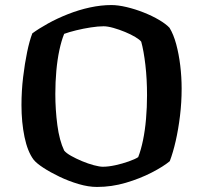

<svg xmlns="http://www.w3.org/2000/svg" viewBox="-20 -740 804 760"><path d="M364 0Q330 0 291 -11.5Q252 -23 215.5 -40.5Q179 -58 151.5 -76Q124 -94 113 -108Q89 -140 77 -198Q65 -256 65 -324Q65 -380 71.5 -434.5Q78 -489 87.5 -534.5Q97 -580 108 -608Q134 -627 170 -647Q206 -667 249 -684Q292 -701 336 -710.5Q380 -720 421 -720Q447 -720 481 -712Q515 -704 549 -690.5Q583 -677 610 -661Q637 -645 651 -630Q667 -604 677.5 -565Q688 -526 693.5 -480.5Q699 -435 699 -389Q699 -335 692.5 -281.5Q686 -228 675.5 -182Q665 -136 652 -102Q627 -81 580.5 -57Q534 -33 478 -16.5Q422 0 364 0ZM387 -80Q409 -80 436.5 -86Q464 -92 489.5 -101Q515 -110 527 -118Q538 -146 546 -184.5Q554 -223 558 -269Q562 -315 562 -363Q562 -427 555.5 -483Q549 -539 539 -575Q533 -583 515.5 -593.5Q498 -604 475 -613.5Q452 -623 429 -629.5Q406 -636 390 -636Q369 -636 339.5 -631.5Q310 -627 281.5 -620Q253 -613 234 -606Q223 -579 215 -541.5Q207 -504 203 -459.5Q199 -415 199 -368Q199 -306 207 -245Q215 -184 234 -144Q242 -134 261.5 -123Q281 -112 305 -102Q329 -92 351.5 -86Q374 -80 387 -80Z"/></svg>

Font: Texturina Medium 12pt SemiBold
Style: Regular
Weight: 600
Version: Version 1.002